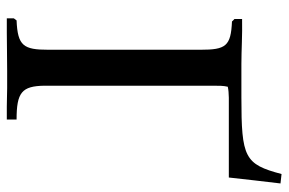

<svg xmlns="http://www.w3.org/2000/svg" viewBox="-158 -668 827 550"><g transform="rotate(90 255.0 -393.5)"><path d="M479 -787C451 -681 432 -672 259 -672H211H164C124 -672 81 -675 35 -674V-652C38 -650 40 -647 42 -645C113 -642 123 -627 123 -555V-119C123 -48 112 -31 39 -28C36 -25 35 -22 33 -20V0H74C110 0 135 -1 183 -1H233C250 -1 266 0 286 0H323V-28C245 -28 227 -43 226 -108V-590C226 -608 226 -621 229 -633C246 -637 273 -636 297 -636H343H489C494 -684 500 -732 506 -784Z"/></g></svg>

Font: Sibila
Style: Regular
Weight: 400
Designer: Stefan Peev
Foundry: Context Ltd
Version: Version 1.000